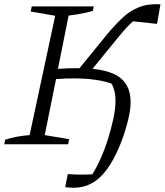

<svg xmlns="http://www.w3.org/2000/svg" viewBox="-27 -677 773 901"><path d="M-7 0 -3 -21Q46 -38 112 -43L232 -603L117 -623L122 -647H413L409 -626Q385 -619 357 -613.5Q329 -608 295 -604L245 -354Q272 -356 295 -356.5Q318 -357 335 -357Q341 -357 346 -357L479 -520Q515 -563 549.5 -595Q584 -627 626 -643.5Q668 -660 726 -657L710 -565L597 -577Q580 -562 562 -542Q544 -522 523 -496L407 -354Q500 -345 543 -307Q586 -269 586 -197Q586 -164 575 -117.5Q564 -71 546.5 -23Q529 25 508 64Q470 136 424 170Q378 204 318 204Q299 204 279 201L291 140Q347 144 406 141Q425 112 444.5 68.5Q464 25 479.5 -24Q495 -73 505 -120Q515 -167 515 -203Q515 -230 510 -250Q505 -270 496 -285Q427 -309 318 -309Q302 -309 282 -308.5Q262 -308 236 -306L183 -43L297 -24L293 0Z"/></svg>

Font: Piazzolla SC Light
Style: Italic
Weight: 300
Italic angle: -11.3°
Designer: Juan Pablo del Peral
Foundry: Huerta Tipografica
Version: Version 1.330